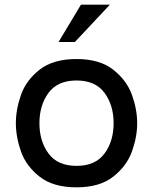

<svg xmlns="http://www.w3.org/2000/svg" viewBox="-20 -790 656 823"><path d="M48 -262Q48 -321 70 -383.5Q92 -446 150 -491.5Q208 -537 308 -537Q407 -537 465 -491.5Q523 -446 545.5 -383.5Q568 -321 568 -262Q568 -203 545.5 -140.5Q523 -78 465 -32.5Q407 13 308 13Q208 13 150 -32.5Q92 -78 70 -140.5Q48 -203 48 -262ZM467 -262Q467 -339 428 -392Q389 -445 308 -445Q227 -445 188 -392Q149 -339 149 -262Q149 -185 188 -132Q227 -79 308 -79Q389 -79 428 -132Q467 -185 467 -262ZM301 -610H231L327 -770H451Z"/></svg>

Font: Shippori Antique
Style: Regular
Weight: 400
Designer: FONTDASU
Foundry: FONTDASU / Google Inc. / but / Adobe
Version: Version 2.001